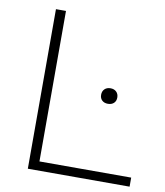

<svg xmlns="http://www.w3.org/2000/svg" viewBox="-83 -809 754 877"><g transform="rotate(10 294.0 -370.0)"><path d="M105.5 0V-740H152V-42H577.5V0ZM414 -355.5Q397 -355.5 386.8 -365Q376.5 -374.5 376.5 -391Q376.5 -407.5 386.8 -417.5Q397 -427.5 414 -427.5Q431 -427.5 441.2 -417.5Q451.5 -407.5 451.5 -391Q451.5 -374.5 441.2 -365Q431 -355.5 414 -355.5Z"/></g></svg>

Font: Encode Sans Expanded Expanded ExtraLight
Style: Regular
Weight: 200
Width: 7
Designer: Multiple Designers
Foundry: Impallari Type
Version: Version 3.000; ttfautohint (v1.8.3) -l 8 -r 50 -G 200 -x 14 